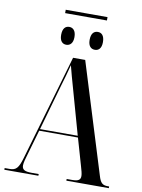

<svg xmlns="http://www.w3.org/2000/svg" viewBox="-104 -1053 830 1122"><g transform="rotate(10 311.0 -491.5)"><path d="M193 -963H441V-983H193ZM231 -782C252 -782 271 -796 271 -834C271 -874 252 -888 231 -888C210 -888 192 -874 192 -834C192 -796 210 -782 231 -782ZM401 -782C422 -782 440 -796 440 -834C440 -874 422 -888 401 -888C379 -888 361 -874 361 -834C361 -796 379 -782 401 -782ZM2 0H204V-10H161C121 -10 105 -19 105 -44C105 -60 112 -85 120 -111L163 -260H393L440 -97C446 -76 452 -56 452 -42C452 -20 441 -10 402 -10H370V0H622V-10H614C583 -10 570 -21 558 -62L356 -714H284L102 -88C84 -26 70 -10 32 -10H2ZM166 -270 242 -537C258 -591 266 -618 279 -669C288 -633 300 -589 322 -512L390 -270Z"/></g></svg>

Font: Noto Serif Display Condensed Medium
Style: Regular
Weight: 500
Width: 3
Designer: Monotype Design Team
Foundry: Monotype Imaging Inc.
Version: Version 2.009